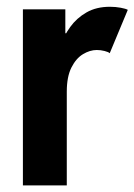

<svg xmlns="http://www.w3.org/2000/svg" viewBox="-20 -561 407 581"><path d="M49.3 0V-532.7H177.7V-460.4H192.4L164.1 -424.8Q173.3 -452.6 192.6 -479.5Q211.9 -506.3 241.7 -523.4Q271.5 -540.5 312.5 -540.5Q329.6 -540.5 345.2 -537.6Q360.8 -534.7 366.7 -531.2L312 -399.9Q308.1 -403.8 296.4 -406.7Q284.7 -409.7 272.9 -409.7Q252 -409.7 231 -397Q210 -384.3 196 -356.4Q182.1 -328.6 182.1 -283.7V0Z"/></svg>

Font: Reddit Sans Condensed
Style: Bold
Weight: 700
Designer: Stephen Hutchings
Foundry: Reddit
Version: Version 1.014